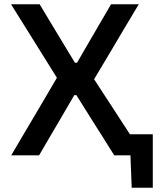

<svg xmlns="http://www.w3.org/2000/svg" viewBox="-20 -733 765 906"><path d="M33 0Q62 -49 91.5 -99.5Q121 -150 154 -205L248.5 -366L166.5 -497.5Q135 -548.5 102.5 -600.2Q70 -652 32 -713H167Q194.5 -667 221 -623Q247.5 -579 271.5 -539.5L333.5 -437H343.5L403.5 -540.5Q427 -580.5 452.5 -624.5Q478 -668.5 504 -713H635Q600.5 -655.5 569.2 -603.2Q538 -551 512 -506.5L424 -359L515 -219.5Q535.5 -188 554.8 -158.2Q574 -128.5 593 -99.5H701V153H601.5L595.5 0H519Q491 -45 465.8 -85Q440.5 -125 417 -162L340.5 -284H330.5L259 -161.5Q236 -122.5 213.2 -83.5Q190.5 -44.5 164.5 0Z"/></svg>

Font: Commissioner Medium
Style: Regular
Weight: 500
Designer: Kostas Bartsokas
Foundry: Kostas Bartsokas
Version: Version 1.000; ttfautohint (v1.8.3)